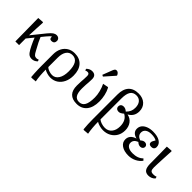

<svg xmlns="http://www.w3.org/2000/svg" viewBox="69 -1776 2980 2980"><g transform="rotate(45 1559.0 -286.0)"><path d="M446 14Q406 14 381 -5Q356 -24 327 -75Q315 -96 299 -128.5Q283 -161 268 -195Q253 -229 244 -253L156 -145V0H75L69 -508L162 -515L172 -509Q168 -435 164 -364.5Q160 -294 158 -217L332 -433Q374 -484 402 -503.5Q430 -523 461 -523Q491 -523 509 -505.5Q527 -488 527 -460Q527 -432 511 -416Q495 -400 467 -400Q417 -400 424 -454Q416 -454 397 -436Q378 -418 355 -389L303 -325Q316 -292 338 -246.5Q360 -201 401 -128Q426 -79 443.5 -62.5Q461 -46 487 -46Q507 -46 532 -56L541 -28Q499 14 446 14Z M651 222 640 216Q637 181 634.5 138.5Q632 96 631 53.5Q630 11 630 -24V-273Q630 -348 658.5 -404Q687 -460 738.5 -491.5Q790 -523 858 -523Q968 -523 1029 -454.5Q1090 -386 1090 -263Q1090 -181 1060 -118.5Q1030 -56 977 -21Q924 14 853 14Q821 14 782 3Q743 -8 719 -24H718Q718 41 723 103.5Q728 166 738 215ZM846 -33Q912 -33 951 -93.5Q990 -154 990 -257Q990 -478 853 -478Q789 -478 753.5 -427.5Q718 -377 718 -285V-80Q737 -60 774.5 -46.5Q812 -33 846 -33Z M1431 14Q1234 14 1234 -191Q1234 -243 1236.5 -277Q1239 -311 1241 -340.5Q1243 -370 1243 -409Q1243 -458 1204 -458Q1182 -458 1161 -448L1152 -476Q1194 -518 1245 -518Q1332 -518 1332 -428Q1332 -387 1329.5 -357.5Q1327 -328 1324.5 -296Q1322 -264 1322 -214Q1322 -121 1350 -77Q1378 -33 1437 -33Q1502 -33 1532.5 -87Q1563 -141 1563 -258Q1563 -314 1546.5 -379.5Q1530 -445 1503 -498L1591 -515L1600 -509Q1628 -456 1642.5 -392.5Q1657 -329 1657 -264Q1657 -132 1597.5 -59Q1538 14 1431 14ZM1422 -575 1396 -588 1459 -751Q1469 -775 1479 -784.5Q1489 -794 1506 -794Q1541 -794 1564 -748V-736Z M1799 222 1788 216Q1778 116 1778 0V-538Q1778 -657 1835 -719.5Q1892 -782 2002 -782Q2094 -782 2149.5 -730.5Q2205 -679 2205 -594Q2205 -484 2110 -431V-429Q2178 -416 2218 -362Q2258 -308 2258 -229Q2258 -158 2226.5 -103.5Q2195 -49 2139 -17.5Q2083 14 2010 14Q1974 14 1933 3Q1892 -8 1867 -24H1865Q1865 35 1870.5 99.5Q1876 164 1886 215ZM2005 -33Q2074 -33 2116 -83.5Q2158 -134 2158 -218Q2158 -350 2062 -401Q2036 -379 2017 -369.5Q1998 -360 1980 -360Q1951 -360 1934 -375.5Q1917 -391 1917 -416Q1917 -443 1934 -459Q1951 -475 1979 -475Q2022 -475 2057 -441Q2091 -475 2106 -509.5Q2121 -544 2121 -589Q2121 -658 2088 -697.5Q2055 -737 1997 -737Q1929 -737 1897 -688.5Q1865 -640 1865 -537V-79Q1884 -60 1924.5 -46.5Q1965 -33 2005 -33Z M2566 14Q2471 14 2413.5 -26Q2356 -66 2356 -131Q2356 -228 2469 -263V-264Q2366 -291 2366 -376Q2366 -420 2392.5 -453Q2419 -486 2467 -504.5Q2515 -523 2577 -523Q2674 -523 2730 -488Q2786 -453 2786 -392Q2786 -364 2769.5 -348.5Q2753 -333 2725 -333Q2668 -333 2668 -377Q2668 -390 2674.5 -405.5Q2681 -421 2700 -452Q2660 -477 2586 -477Q2524 -477 2488.5 -451Q2453 -425 2453 -379Q2453 -311 2532 -284Q2552 -302 2568 -309.5Q2584 -317 2602 -317Q2626 -317 2642 -302.5Q2658 -288 2658 -267Q2658 -244 2641.5 -229Q2625 -214 2600 -214Q2561 -214 2528 -247Q2450 -217 2450 -151Q2450 -108 2486.5 -83Q2523 -58 2588 -58Q2702 -58 2764 -122L2790 -96Q2754 -45 2694 -15.5Q2634 14 2566 14Z M3006 14Q2948 14 2922 -23Q2896 -60 2896 -143Q2896 -181 2895.5 -233Q2895 -285 2894.5 -339.5Q2894 -394 2893 -439Q2892 -484 2892 -508L2985 -515L2995 -509Q2993 -471 2990 -417.5Q2987 -364 2984.5 -308.5Q2982 -253 2980 -207Q2978 -161 2978 -138Q2978 -90 2993 -72Q3008 -54 3047 -54Q3087 -54 3110 -65L3118 -35Q3099 -12 3069 1Q3039 14 3006 14Z"/></g></svg>

Font: Literata 36pt
Style: Regular
Weight: 400
Designer: Latin by Veronika Burian and Jose Scaglione. Greek by Irene Vlachou. Cyrillic by Vera Evstafieva.
Foundry: TypeTogether
Version: Version 3.002